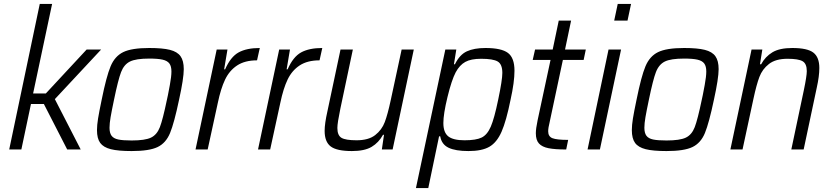

<svg xmlns="http://www.w3.org/2000/svg" viewBox="-20 -763 4251 980"><path d="M27 0 183 -743H246L149 -286H214L422 -510H496L260 -257L392 0H323L204 -232H138L89 0Z M475 -99Q475 -124 480.5 -158Q486 -192 499 -254Q523 -373 544.5 -424.5Q566 -476 609 -497Q652 -518 742 -518Q810 -518 847.5 -508.5Q885 -499 901.5 -476Q918 -453 918 -410Q918 -363 894 -254Q869 -135 848 -84Q827 -33 784.5 -12.5Q742 8 652 8Q583 8 545.5 -1.5Q508 -11 491.5 -33.5Q475 -56 475 -99ZM832 -254 837 -277Q839 -286 847 -329.5Q855 -373 855 -398Q855 -425 844.5 -439Q834 -453 810 -458.5Q786 -464 742 -464Q674 -464 643.5 -449Q613 -434 598 -395Q583 -356 562 -254Q550 -197 544.5 -165Q539 -133 539 -111Q539 -84 549.5 -70Q560 -56 583.5 -51Q607 -46 652 -46Q720 -46 750.5 -60.5Q781 -75 796 -114Q811 -153 832 -254Z M1086 -510H1141L1124 -409H1129Q1157 -473 1198 -495.5Q1239 -518 1306 -518L1292 -455Q1230 -455 1190.5 -429Q1151 -403 1129 -357Q1107 -311 1092 -239L1040 0H978Z M1405 -510H1460L1443 -409H1448Q1476 -473 1517 -495.5Q1558 -518 1625 -518L1611 -455Q1549 -455 1509.5 -429Q1470 -403 1448 -357Q1426 -311 1411 -239L1359 0H1297Z M1637 -95Q1637 -132 1651 -194L1718 -510H1781L1717 -207Q1702 -135 1702 -110Q1702 -72 1723 -59.5Q1744 -47 1800 -47Q1861 -47 1895 -73.5Q1929 -100 1944 -140Q1959 -180 1974 -250L2030 -510H2092L1984 0H1929L1940 -75H1935Q1913 -35 1877 -13.5Q1841 8 1776 8Q1699 8 1668 -15.5Q1637 -39 1637 -95Z M2253 -510H2309L2297 -435H2302Q2326 -484 2363 -501Q2400 -518 2458 -518Q2539 -518 2572.5 -493Q2606 -468 2606 -402Q2606 -344 2586 -254Q2564 -145 2540 -90.5Q2516 -36 2478 -14Q2440 8 2371 8Q2305 8 2269.5 -9Q2234 -26 2227 -67H2221L2166 197H2103ZM2523 -255Q2544 -355 2544 -391Q2544 -435 2520.5 -449Q2497 -463 2436 -463Q2384 -463 2355 -447Q2326 -431 2306 -394Q2285 -354 2264 -267.5Q2243 -181 2243 -135Q2243 -87 2268 -67Q2293 -47 2351 -47Q2410 -47 2438.5 -61Q2467 -75 2485 -116.5Q2503 -158 2523 -255Z M2715 -83Q2715 -106 2724 -149L2790 -457H2699L2711 -510H2801L2832 -658H2895L2864 -510H2970L2959 -457H2853L2786 -142Q2778 -110 2778 -93Q2778 -66 2800 -57.5Q2822 -49 2880 -49L2870 0Q2813 0 2780 -6.5Q2747 -13 2731 -30.5Q2715 -48 2715 -83Z M3115 -658 3133 -743H3201L3183 -658ZM2979 0 3086 -510H3150L3042 0Z M3205 -99Q3205 -124 3210.5 -158Q3216 -192 3229 -254Q3253 -373 3274.5 -424.5Q3296 -476 3339 -497Q3382 -518 3472 -518Q3540 -518 3577.5 -508.5Q3615 -499 3631.5 -476Q3648 -453 3648 -410Q3648 -363 3624 -254Q3599 -135 3578 -84Q3557 -33 3514.5 -12.5Q3472 8 3382 8Q3313 8 3275.5 -1.5Q3238 -11 3221.5 -33.5Q3205 -56 3205 -99ZM3562 -254 3567 -277Q3569 -286 3577 -329.5Q3585 -373 3585 -398Q3585 -425 3574.5 -439Q3564 -453 3540 -458.5Q3516 -464 3472 -464Q3404 -464 3373.5 -449Q3343 -434 3328 -395Q3313 -356 3292 -254Q3280 -197 3274.5 -165Q3269 -133 3269 -111Q3269 -84 3279.5 -70Q3290 -56 3313.5 -51Q3337 -46 3382 -46Q3450 -46 3480.5 -60.5Q3511 -75 3526 -114Q3541 -153 3562 -254Z M3816 -510H3871L3859 -435H3865Q3886 -474 3922.5 -496Q3959 -518 4024 -518Q4101 -518 4131.5 -494.5Q4162 -471 4162 -416Q4162 -374 4149 -316L4082 0H4019L4083 -303Q4098 -375 4098 -400Q4098 -438 4076.5 -450.5Q4055 -463 4000 -463Q3939 -463 3905 -436.5Q3871 -410 3856 -370Q3841 -330 3826 -260L3770 0H3708Z"/></svg>

Font: Saira Semi Condensed Light
Style: Italic
Weight: 300
Width: 4
Italic angle: -12°
Designer: Hector Gatti with collaboration of the Omnibus-Type team
Foundry: Omnibus-Type
Version: Version 1.001; ttfautohint (v1.8)